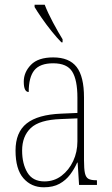

<svg xmlns="http://www.w3.org/2000/svg" viewBox="-20 -786 475 816"><path d="M166 10Q113 10 79.5 -28.5Q46 -67 46 -146Q46 -224 93.5 -261.5Q141 -299 240 -303L309 -306V-371Q309 -446 287 -481.5Q265 -517 206 -517Q150 -517 126 -487.5Q102 -458 102 -395Q81 -395 81 -439Q81 -479 111.5 -510.5Q142 -542 206 -542Q274 -542 305.5 -501.5Q337 -461 337 -372V-105Q337 -68 341 -50Q345 -32 356 -26Q367 -20 388 -20H392V0H316L310 -95H308Q296 -68 278 -44Q260 -20 233 -5Q206 10 166 10ZM169 -15Q210 -15 241.5 -39Q273 -63 291 -101.5Q309 -140 309 -185V-283L239 -280Q148 -277 111 -242Q74 -207 74 -146Q74 -90 96.5 -52.5Q119 -15 169 -15ZM241 -606Q223 -624 200 -652.5Q177 -681 157 -710Q137 -739 127 -756V-766H170Q183 -732 205.5 -690Q228 -648 246 -619V-606Z"/></svg>

Font: Noto Serif Condensed Thin
Style: Regular
Weight: 100
Width: 3
Designer: Monotype Design Team
Foundry: Monotype Imaging Inc.
Version: Version 2.013; ttfautohint (v1.8.4.7-5d5b)